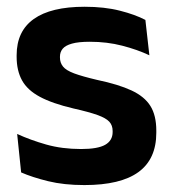

<svg xmlns="http://www.w3.org/2000/svg" viewBox="-20 -522 497 554"><path d="M223.5 12Q164.5 12 118.8 0.8Q73 -10.5 41 -24.5L29.5 -135.5Q67.5 -118 113.2 -105Q159 -92 214 -92Q262 -92 283.5 -104.2Q305 -116.5 305 -141V-144Q305 -160.5 295.2 -171Q285.5 -181.5 261 -190.2Q236.5 -199 192 -209Q130.5 -223.5 94.8 -242.8Q59 -262 43.5 -290.2Q28 -318.5 28 -358V-362.5Q28 -432 77.5 -467.2Q127 -502.5 224 -502.5Q281.5 -502.5 325.8 -491.2Q370 -480 399.5 -464.5L411 -362.5Q376 -379 332.5 -390.2Q289 -401.5 239 -401.5Q206.5 -401.5 187.8 -396.2Q169 -391 161 -381.5Q153 -372 153 -358.5V-356Q153 -341 161.8 -330Q170.5 -319 194 -310.2Q217.5 -301.5 260 -291.5Q322 -278.5 359.5 -261Q397 -243.5 414 -216.2Q431 -189 431 -145V-139Q431 -63 379.5 -25.5Q328 12 223.5 12Z"/></svg>

Font: Anek Gurmukhi SemiBold
Style: Regular
Weight: 600
Designer: Sarang Kulkarni (Gurmukhi), Yesha Goshar (Latin)
Foundry: Ek Type
Version: Version 1.003